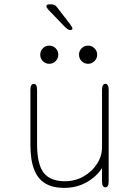

<svg xmlns="http://www.w3.org/2000/svg" viewBox="-20 -878 659 909"><path d="M140 -481Q155.5 -481 155.5 -452.5V-197Q155.5 -101 186.5 -60.5Q217.5 -20 287 -20Q336 -20 375.8 -42.8Q415.5 -65.5 439.2 -102.2Q463 -139 463 -181V-452.5Q463 -481 479 -481Q494.5 -481 494.5 -452.5V-19.5Q494.5 9 479 9Q463 9 463 -19.5V-82Q436.5 -41.5 389.8 -15Q343 11.5 283.5 11.5Q230.5 11.5 195 -9.2Q159.5 -30 141.8 -75Q124 -120 124 -192.5V-452.5Q124 -481 140 -481ZM213 -576Q195.5 -576 183 -588.5Q170.5 -601 170.5 -619Q170.5 -637 183 -649.5Q195.5 -662 213 -662Q231 -662 243.5 -649.5Q256 -637 256 -619Q256 -601 243.5 -588.5Q231 -576 213 -576ZM397 -576Q379 -576 366.5 -588.5Q354 -601 354 -619Q354 -637 366.5 -649.5Q379 -662 397 -662Q414.5 -662 427.2 -649.5Q440 -637 440 -619Q440 -601 427.2 -588.5Q414.5 -576 397 -576ZM313 -735.5Q307 -735.5 300.2 -740Q293.5 -744.5 285 -753L208.5 -832.5Q199.5 -843 199.5 -849Q199.5 -853.5 204.2 -855.5Q209 -857.5 214.5 -857.5H222.5Q233.5 -857.5 239.5 -853.8Q245.5 -850 252 -841L308.5 -768Q323 -749 323 -743Q323 -739 319.2 -737.2Q315.5 -735.5 313 -735.5Z"/></svg>

Font: Sono ExtraLight Monospace ExtraLight
Style: Regular
Weight: 250
Version: Version 2.112